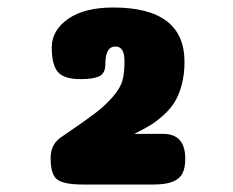

<svg xmlns="http://www.w3.org/2000/svg" viewBox="-20 -762 622 512"><path d="M338 -405H415Q474 -405 474 -339Q474 -314 466.5 -299.5Q459 -285 440.5 -277.5Q422 -270 390 -270H200Q151 -270 133 -283Q115 -296 115 -339Q115 -349 116.5 -357Q118 -365 122 -373Q126 -381 133 -388Q140 -395 150 -401Q206 -439 233 -459.5Q260 -480 280.5 -503.5Q301 -527 306.5 -547.5Q312 -568 312 -599Q312 -638 288 -638Q261 -638 261 -592Q261 -566 244.5 -558.5Q228 -551 195 -551Q150 -551 134 -570.5Q118 -590 118 -635.5Q118 -681 161.5 -711.5Q205 -742 282 -742Q472 -742 472 -597Q472 -563 464.5 -535.5Q457 -508 445.5 -489.5Q434 -471 415 -454Q396 -437 379 -427Q362 -417 338 -405Z"/></svg>

Font: Coiny
Style: Regular
Weight: 400
Version: Version 001.001